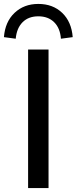

<svg xmlns="http://www.w3.org/2000/svg" viewBox="-61 -957 390 977"><path d="M82 0V-705H186V0ZM19 -760 -41 -768Q-35 -846 13 -891.5Q61 -937 134 -937Q208 -937 255.5 -891.5Q303 -846 309 -768L249 -760Q245 -814 214.5 -844Q184 -874 134 -874Q84 -874 54 -844Q24 -814 19 -760Z"/></svg>

Font: Nunito Sans SemiBold
Style: Regular
Weight: 600
Designer: Vernon Adams
Foundry: Vernon Adams
Version: Version 3.101; ttfautohint (v1.8.4.7-5d5b);gftools[0.9.27]